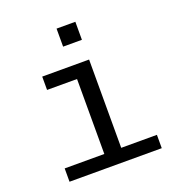

<svg xmlns="http://www.w3.org/2000/svg" viewBox="-132 -831 863 938"><g transform="rotate(-20 300.0 -362.5)"><path d="M363.8 -69.3H549.3V0H69.8V-69.3H275.9V-459H120.1V-528.3H363.8ZM266.1 -630.9V-724.6H363.8V-630.9Z"/></g></svg>

Font: Liberation Mono
Style: Regular
Weight: 400
Monospace: yes
Designer: Steve Matteson
Foundry: Ascender Corporation
Version: Version 2.1.5